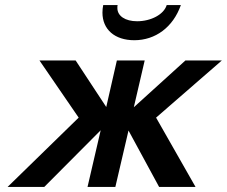

<svg xmlns="http://www.w3.org/2000/svg" viewBox="-20 -739 897 759"><path d="M388 -719C386 -709 385 -699 385 -689C385 -623 433 -580 511 -580C594 -580 664 -631 695 -719H639C628 -682 577 -655 522 -655C475 -655 444 -676 444 -707C444 -712 444 -717 445 -719ZM10 0H155L378 -224L326 0H436L488 -223L609 0H753L597 -274L857 -500H713L509 -315L552 -500H442L400 -316L279 -500H136L291 -274Z"/></svg>

Font: Perun SemiBold Italic
Style: Regular
Weight: 400
Italic angle: -12°
Foundry: Copyright (c) Stefan Peev, Context Ltd, 2016
Version: Version 1.026